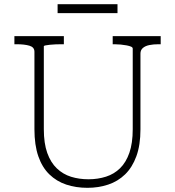

<svg xmlns="http://www.w3.org/2000/svg" viewBox="-20 -883 838 920"><path d="M190 -264Q190 -196 206.5 -150Q223 -104 252.5 -76Q282 -48 320.5 -36Q359 -24 404 -24Q449 -24 488 -36.5Q527 -49 555.5 -77Q584 -105 600 -151Q616 -197 616 -264V-650Q616 -656 608 -659.5Q600 -663 587 -665.5Q574 -668 558.5 -669.5Q543 -671 529 -671H520V-710H750V-671H739Q715 -671 695.5 -667Q676 -663 664.5 -653Q653 -643 653 -626V-263Q653 -188 633.5 -134.5Q614 -81 579.5 -47.5Q545 -14 498.5 1.5Q452 17 399 17Q344 17 297.5 1.5Q251 -14 216.5 -47.5Q182 -81 163.5 -134.5Q145 -188 145 -264V-635Q145 -657 121 -664Q97 -671 60 -671H49V-710H286V-671H277Q263 -671 247.5 -670.5Q232 -670 219 -668.5Q206 -667 198 -665.5Q190 -664 190 -661ZM256 -863H543V-820H256Z"/></svg>

Font: Roboto Serif Thin
Style: Regular
Weight: 250
Designer: Greg Gazdowicz
Foundry: Commercial Type
Version: Version 1.004